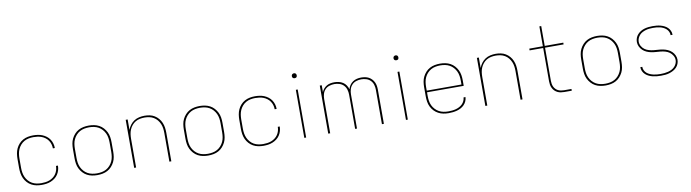

<svg xmlns="http://www.w3.org/2000/svg" viewBox="-32 -1386 7364 2046"><g transform="rotate(-10 3650.0 -363.5)"><path d="M298 8Q269 8 241 2.5Q213 -3 188 -16.5Q163 -30 143.5 -51.5Q124 -73 112 -99Q100 -125 95.5 -153.5Q91 -182 91 -210V-310Q91 -338 95.5 -366.5Q100 -395 112 -421Q124 -447 143.5 -468.5Q163 -490 188 -503.5Q213 -517 241 -522.5Q269 -528 298 -528Q323 -528 348 -524.5Q373 -521 396.5 -511.5Q420 -502 440.5 -486.5Q461 -471 475 -450Q489 -429 496 -404.5Q503 -380 503 -355H482Q482 -378 475.5 -400Q469 -422 456.5 -440.5Q444 -459 425.5 -473Q407 -487 386 -495Q365 -503 342.5 -506Q320 -509 298 -509Q272 -509 246.5 -504Q221 -499 198.5 -486.5Q176 -474 158.5 -454Q141 -434 130.5 -410.5Q120 -387 116 -361.5Q112 -336 112 -310V-210Q112 -184 116 -158.5Q120 -133 130.5 -109.5Q141 -86 158.5 -66Q176 -46 198.5 -33.5Q221 -21 246.5 -16Q272 -11 298 -11Q320 -11 342.5 -14Q365 -17 386 -25Q407 -33 425.5 -47Q444 -61 456.5 -79.5Q469 -98 475.5 -120Q482 -142 482 -165H503Q503 -140 496 -115.5Q489 -91 475 -70Q461 -49 440.5 -33.5Q420 -18 396.5 -8.5Q373 1 348 4.5Q323 8 298 8Z M900 8Q871 8 842.5 2.5Q814 -3 789 -16.5Q764 -30 744.5 -51.5Q725 -73 712.5 -98.5Q700 -124 695.5 -152.5Q691 -181 691 -210V-310Q691 -339 695.5 -367.5Q700 -396 712.5 -421.5Q725 -447 744.5 -468.5Q764 -490 789 -503.5Q814 -517 842.5 -522.5Q871 -528 900 -528Q929 -528 957.5 -522.5Q986 -517 1011 -503.5Q1036 -490 1055.5 -468.5Q1075 -447 1087.5 -421.5Q1100 -396 1104.5 -367.5Q1109 -339 1109 -310V-210Q1109 -181 1104.5 -152.5Q1100 -124 1087.5 -98.5Q1075 -73 1055.5 -51.5Q1036 -30 1011 -16.5Q986 -3 957.5 2.5Q929 8 900 8ZM900 -11Q926 -11 952 -16Q978 -21 1000.5 -33.5Q1023 -46 1040.5 -65.5Q1058 -85 1069 -108.5Q1080 -132 1084 -158Q1088 -184 1088 -210V-310Q1088 -336 1084 -362Q1080 -388 1069 -411.5Q1058 -435 1040.5 -454.5Q1023 -474 1000.5 -486.5Q978 -499 952 -504Q926 -509 900 -509Q874 -509 848 -504Q822 -499 799.5 -486.5Q777 -474 759.5 -454.5Q742 -435 731 -411.5Q720 -388 716 -362Q712 -336 712 -310V-210Q712 -184 716 -158Q720 -132 731 -108.5Q742 -85 759.5 -65.5Q777 -46 799.5 -33.5Q822 -21 848 -16Q874 -11 900 -11Z M1299 0V-520H1320V-407Q1330 -435 1348 -459Q1366 -483 1390.5 -499Q1415 -515 1444.5 -521.5Q1474 -528 1503 -528Q1531 -528 1558.5 -522.5Q1586 -517 1610 -502.5Q1634 -488 1652.5 -466.5Q1671 -445 1682 -419Q1693 -393 1697 -365.5Q1701 -338 1701 -310V0H1680V-310Q1680 -335 1676.5 -360.5Q1673 -386 1663 -409.5Q1653 -433 1636.5 -453Q1620 -473 1598 -486Q1576 -499 1550.5 -504Q1525 -509 1500 -509Q1475 -509 1449.5 -504Q1424 -499 1402 -486Q1380 -473 1363.5 -453Q1347 -433 1337 -409.5Q1327 -386 1323.5 -360.5Q1320 -335 1320 -310V0Z M2100 8Q2071 8 2042.5 2.5Q2014 -3 1989 -16.5Q1964 -30 1944.5 -51.5Q1925 -73 1912.5 -98.5Q1900 -124 1895.5 -152.5Q1891 -181 1891 -210V-310Q1891 -339 1895.5 -367.5Q1900 -396 1912.5 -421.5Q1925 -447 1944.5 -468.5Q1964 -490 1989 -503.5Q2014 -517 2042.5 -522.5Q2071 -528 2100 -528Q2129 -528 2157.5 -522.5Q2186 -517 2211 -503.5Q2236 -490 2255.5 -468.5Q2275 -447 2287.5 -421.5Q2300 -396 2304.5 -367.5Q2309 -339 2309 -310V-210Q2309 -181 2304.5 -152.5Q2300 -124 2287.5 -98.5Q2275 -73 2255.5 -51.5Q2236 -30 2211 -16.5Q2186 -3 2157.5 2.5Q2129 8 2100 8ZM2100 -11Q2126 -11 2152 -16Q2178 -21 2200.5 -33.5Q2223 -46 2240.5 -65.5Q2258 -85 2269 -108.5Q2280 -132 2284 -158Q2288 -184 2288 -210V-310Q2288 -336 2284 -362Q2280 -388 2269 -411.5Q2258 -435 2240.5 -454.5Q2223 -474 2200.5 -486.5Q2178 -499 2152 -504Q2126 -509 2100 -509Q2074 -509 2048 -504Q2022 -499 1999.5 -486.5Q1977 -474 1959.5 -454.5Q1942 -435 1931 -411.5Q1920 -388 1916 -362Q1912 -336 1912 -310V-210Q1912 -184 1916 -158Q1920 -132 1931 -108.5Q1942 -85 1959.5 -65.5Q1977 -46 1999.5 -33.5Q2022 -21 2048 -16Q2074 -11 2100 -11Z M2698 8Q2669 8 2641 2.5Q2613 -3 2588 -16.5Q2563 -30 2543.5 -51.5Q2524 -73 2512 -99Q2500 -125 2495.5 -153.5Q2491 -182 2491 -210V-310Q2491 -338 2495.5 -366.5Q2500 -395 2512 -421Q2524 -447 2543.5 -468.5Q2563 -490 2588 -503.5Q2613 -517 2641 -522.5Q2669 -528 2698 -528Q2723 -528 2748 -524.5Q2773 -521 2796.5 -511.5Q2820 -502 2840.5 -486.5Q2861 -471 2875 -450Q2889 -429 2896 -404.5Q2903 -380 2903 -355H2882Q2882 -378 2875.5 -400Q2869 -422 2856.5 -440.5Q2844 -459 2825.5 -473Q2807 -487 2786 -495Q2765 -503 2742.5 -506Q2720 -509 2698 -509Q2672 -509 2646.5 -504Q2621 -499 2598.5 -486.5Q2576 -474 2558.5 -454Q2541 -434 2530.5 -410.5Q2520 -387 2516 -361.5Q2512 -336 2512 -310V-210Q2512 -184 2516 -158.5Q2520 -133 2530.5 -109.5Q2541 -86 2558.5 -66Q2576 -46 2598.5 -33.5Q2621 -21 2646.5 -16Q2672 -11 2698 -11Q2720 -11 2742.5 -14Q2765 -17 2786 -25Q2807 -33 2825.5 -47Q2844 -61 2856.5 -79.5Q2869 -98 2875.5 -120Q2882 -142 2882 -165H2903Q2903 -140 2896 -115.5Q2889 -91 2875 -70Q2861 -49 2840.5 -33.5Q2820 -18 2796.5 -8.5Q2773 1 2748 4.5Q2723 8 2698 8Z M3140 0V-520H3160V0ZM3150 -644Q3145 -644 3139.5 -645.5Q3134 -647 3130.5 -650.5Q3127 -654 3125 -659.5Q3123 -665 3123 -670Q3123 -675 3125 -680.5Q3127 -686 3130.5 -689.5Q3134 -693 3139.5 -695Q3145 -697 3150 -697Q3155 -697 3160.5 -695Q3166 -693 3169.5 -689.5Q3173 -686 3174.5 -680.5Q3176 -675 3176 -670Q3176 -665 3174.5 -659.5Q3173 -654 3169.5 -650.5Q3166 -647 3160.5 -645.5Q3155 -644 3150 -644Z M3399 0V-520H3420V-446Q3428 -466 3442.5 -482.5Q3457 -499 3475.5 -509.5Q3494 -520 3515 -524Q3536 -528 3558 -528Q3582 -528 3605.5 -522.5Q3629 -517 3649.5 -504Q3670 -491 3683.5 -470.5Q3697 -450 3704 -427Q3710 -450 3723.5 -470Q3737 -490 3757 -503.5Q3777 -517 3800.5 -522.5Q3824 -528 3848 -528Q3869 -528 3890 -524Q3911 -520 3929 -510.5Q3947 -501 3961.5 -485.5Q3976 -470 3985 -451.5Q3994 -433 3997.5 -412Q4001 -391 4001 -371V0H3980V-371Q3980 -398 3972.5 -425Q3965 -452 3946 -472Q3927 -492 3900 -500.5Q3873 -509 3845 -509Q3818 -509 3791 -500.5Q3764 -492 3745 -472Q3726 -452 3718 -425Q3710 -398 3710 -371V0H3690V-371Q3690 -398 3682 -425Q3674 -452 3655 -472Q3636 -492 3609 -500.5Q3582 -509 3555 -509Q3527 -509 3500 -500.5Q3473 -492 3454 -472Q3435 -452 3427.5 -425Q3420 -398 3420 -371V0Z M4240 0V-520H4260V0ZM4250 -644Q4245 -644 4239.5 -645.5Q4234 -647 4230.5 -650.5Q4227 -654 4225 -659.5Q4223 -665 4223 -670Q4223 -675 4225 -680.5Q4227 -686 4230.5 -689.5Q4234 -693 4239.5 -695Q4245 -697 4250 -697Q4255 -697 4260.5 -695Q4266 -693 4269.5 -689.5Q4273 -686 4274.5 -680.5Q4276 -675 4276 -670Q4276 -665 4274.5 -659.5Q4273 -654 4269.5 -650.5Q4266 -647 4260.5 -645.5Q4255 -644 4250 -644Z M4701 8Q4672 8 4643.5 2.5Q4615 -3 4590 -16.5Q4565 -30 4545 -51Q4525 -72 4512.5 -98Q4500 -124 4495.5 -152.5Q4491 -181 4491 -210V-310Q4491 -339 4495.5 -367.5Q4500 -396 4512.5 -421.5Q4525 -447 4544.5 -468.5Q4564 -490 4589 -503.5Q4614 -517 4642.5 -522.5Q4671 -528 4700 -528Q4729 -528 4757.5 -522.5Q4786 -517 4811 -503.5Q4836 -490 4855.5 -468.5Q4875 -447 4887.5 -421.5Q4900 -396 4904.5 -367.5Q4909 -339 4909 -310V-251H4512V-210Q4512 -184 4516 -158Q4520 -132 4531 -108.5Q4542 -85 4560 -65.5Q4578 -46 4600.5 -33.5Q4623 -21 4649 -16Q4675 -11 4701 -11Q4721 -11 4741.5 -13Q4762 -15 4781.5 -20Q4801 -25 4819.5 -34.5Q4838 -44 4852.5 -58Q4867 -72 4876 -91Q4885 -110 4886 -130H4907Q4906 -107 4896.5 -85.5Q4887 -64 4871 -47.5Q4855 -31 4834.5 -20Q4814 -9 4792 -3Q4770 3 4747 5.5Q4724 8 4701 8ZM4512 -269H4888V-310Q4888 -336 4884 -362Q4880 -388 4869 -411.5Q4858 -435 4840.5 -454.5Q4823 -474 4800.5 -486.5Q4778 -499 4752 -504Q4726 -509 4700 -509Q4674 -509 4648 -504Q4622 -499 4599.5 -486.5Q4577 -474 4559.5 -454.5Q4542 -435 4531 -411.5Q4520 -388 4516 -362Q4512 -336 4512 -310Z M5099 0V-520H5120V-407Q5130 -435 5148 -459Q5166 -483 5190.5 -499Q5215 -515 5244.5 -521.5Q5274 -528 5303 -528Q5331 -528 5358.5 -522.5Q5386 -517 5410 -502.5Q5434 -488 5452.5 -466.5Q5471 -445 5482 -419Q5493 -393 5497 -365.5Q5501 -338 5501 -310V0H5480V-310Q5480 -335 5476.5 -360.5Q5473 -386 5463 -409.5Q5453 -433 5436.5 -453Q5420 -473 5398 -486Q5376 -499 5350.5 -504Q5325 -509 5300 -509Q5275 -509 5249.5 -504Q5224 -499 5202 -486Q5180 -473 5163.5 -453Q5147 -433 5137 -409.5Q5127 -386 5123.5 -360.5Q5120 -335 5120 -310V0Z M6034 0H5954Q5935 0 5916 -3Q5897 -6 5880 -14.5Q5863 -23 5849.5 -36.5Q5836 -50 5827.5 -67.5Q5819 -85 5816 -103.5Q5813 -122 5813 -141V-501H5666V-520H5813V-735H5833V-520H6034V-501H5833V-141Q5833 -125 5836 -108.5Q5839 -92 5846 -77.5Q5853 -63 5864.5 -51Q5876 -39 5890.5 -32Q5905 -25 5921.5 -22Q5938 -19 5954 -19H6034Z M6400 8Q6371 8 6342.5 2.5Q6314 -3 6289 -16.5Q6264 -30 6244.5 -51.5Q6225 -73 6212.5 -98.5Q6200 -124 6195.5 -152.5Q6191 -181 6191 -210V-310Q6191 -339 6195.5 -367.5Q6200 -396 6212.5 -421.5Q6225 -447 6244.5 -468.5Q6264 -490 6289 -503.5Q6314 -517 6342.5 -522.5Q6371 -528 6400 -528Q6429 -528 6457.5 -522.5Q6486 -517 6511 -503.5Q6536 -490 6555.5 -468.5Q6575 -447 6587.5 -421.5Q6600 -396 6604.5 -367.5Q6609 -339 6609 -310V-210Q6609 -181 6604.5 -152.5Q6600 -124 6587.5 -98.5Q6575 -73 6555.5 -51.5Q6536 -30 6511 -16.5Q6486 -3 6457.5 2.5Q6429 8 6400 8ZM6400 -11Q6426 -11 6452 -16Q6478 -21 6500.5 -33.5Q6523 -46 6540.5 -65.5Q6558 -85 6569 -108.5Q6580 -132 6584 -158Q6588 -184 6588 -210V-310Q6588 -336 6584 -362Q6580 -388 6569 -411.5Q6558 -435 6540.5 -454.5Q6523 -474 6500.5 -486.5Q6478 -499 6452 -504Q6426 -509 6400 -509Q6374 -509 6348 -504Q6322 -499 6299.5 -486.5Q6277 -474 6259.5 -454.5Q6242 -435 6231 -411.5Q6220 -388 6216 -362Q6212 -336 6212 -310V-210Q6212 -184 6216 -158Q6220 -132 6231 -108.5Q6242 -85 6259.5 -65.5Q6277 -46 6299.5 -33.5Q6322 -21 6348 -16Q6374 -11 6400 -11Z M6999 8Q6977 8 6955 6Q6933 4 6911.5 -1Q6890 -6 6869.5 -15.5Q6849 -25 6832.5 -40Q6816 -55 6806.5 -75.5Q6797 -96 6797 -118V-120H6818V-118Q6818 -99 6827 -81Q6836 -63 6851 -50.5Q6866 -38 6884 -30.5Q6902 -23 6921 -18.5Q6940 -14 6959.5 -12.5Q6979 -11 6999 -11Q7019 -11 7039 -13Q7059 -15 7079 -20Q7099 -25 7117 -34Q7135 -43 7149.5 -57.5Q7164 -72 7172.5 -91Q7181 -110 7181 -130Q7181 -155 7167.5 -178Q7154 -201 7133.5 -215.5Q7113 -230 7088.5 -237Q7064 -244 7038.5 -246.5Q7013 -249 6987.5 -250.5Q6962 -252 6937.5 -257Q6913 -262 6889.5 -272.5Q6866 -283 6847.5 -300.5Q6829 -318 6818 -341.5Q6807 -365 6807 -390Q6807 -413 6815 -434Q6823 -455 6838 -471.5Q6853 -488 6872.5 -499.5Q6892 -511 6913 -517Q6934 -523 6956.5 -525.5Q6979 -528 7001 -528Q7023 -528 7044.5 -526Q7066 -524 7086.5 -518.5Q7107 -513 7126.5 -503.5Q7146 -494 7161.5 -479Q7177 -464 7186 -444Q7195 -424 7195 -403V-400H7174V-402Q7174 -421 7165.5 -438.5Q7157 -456 7143 -468.5Q7129 -481 7112 -489Q7095 -497 7076.5 -501.5Q7058 -506 7039 -507.5Q7020 -509 7001 -509Q6981 -509 6961.5 -507Q6942 -505 6923.5 -499.5Q6905 -494 6887.5 -485Q6870 -476 6856.5 -461.5Q6843 -447 6835 -428.5Q6827 -410 6827 -390Q6827 -365 6840 -342Q6853 -319 6873.5 -304.5Q6894 -290 6919 -283Q6944 -276 6969 -273.5Q6994 -271 7019.5 -269.5Q7045 -268 7070 -263Q7095 -258 7118.5 -247.5Q7142 -237 7160.5 -219.5Q7179 -202 7190 -178.5Q7201 -155 7201 -130Q7201 -107 7192.5 -85.5Q7184 -64 7168 -47.5Q7152 -31 7131.5 -20Q7111 -9 7089 -2.5Q7067 4 7044.5 6Q7022 8 6999 8Z"/></g></svg>

Font: Iosevka Aile Thin
Style: Regular
Weight: 100
Designer: Belleve Invis
Foundry: Belleve Invis
Version: Version 31.1.0; ttfautohint (v1.8.4)